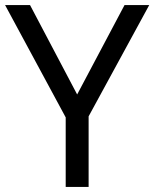

<svg xmlns="http://www.w3.org/2000/svg" viewBox="-20 -734 606 754"><path d="M283 -363 469 -714H566L328 -277V0H238V-273L0 -714H98Z"/></svg>

Font: Noto Sans Inscriptional Pahlavi
Style: Regular
Weight: 400
Designer: Monotype Design Team
Foundry: Monotype Imaging Inc.
Version: Version 2.003; ttfautohint (v1.8.4.7-5d5b)